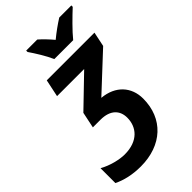

<svg xmlns="http://www.w3.org/2000/svg" viewBox="-342 -856 1187 1187"><g transform="rotate(-45 251.5 -262.0)"><path d="M231 -606H396C431 -650 500 -717 540 -754V-766H434C395 -741 360 -716 321 -684C298 -712 265 -746 242 -766H145V-754C172 -715 211 -653 231 -606ZM140 242C325 242 447 130 447 -45C447 -146 381 -221 267 -231L502 -450L522 -546H105L81 -432H318L123 -244L101 -139H167C255 -139 294 -93 294 -31C294 50 240 119 122 119C77 119 9 103 -44 73V203C5 227 66 242 140 242Z"/></g></svg>

Font: Noto Sans
Style: Bold Italic
Weight: 700
Italic angle: -12°
Designer: Monotype Design Team
Foundry: Monotype Imaging Inc.
Version: Version 2.013